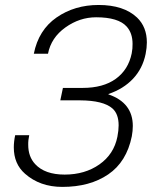

<svg xmlns="http://www.w3.org/2000/svg" viewBox="-20 -741 610 772"><path d="M230.5 10.5Q140.5 10.5 80.5 -42.5Q35.5 -82 35.5 -148.5Q35.5 -171.5 41 -197.5H97.5Q93 -177 93.5 -158.5Q93.5 -111 121.5 -81Q160.5 -39 240 -39Q321.5 -39 379.8 -80Q438 -121 452 -191Q457 -216.5 457 -237Q457 -283 432 -305Q395.5 -337 302 -337.5H222.5L233 -387.5H312Q395 -387.5 445.5 -424Q496 -460.5 509.5 -526Q513.5 -546.5 513 -564.5Q513 -607.5 489.5 -634Q456 -671.5 366.5 -671.5Q300 -671.5 242.8 -630.5Q185.5 -589.5 173 -525H116Q135 -620.5 207.5 -670.8Q280 -721 376.5 -721Q477.5 -721 531 -670.5Q570.5 -632.5 570.5 -570.5Q570.5 -549 565.5 -524Q553.5 -465.5 515 -424.5Q476.5 -383.5 416 -363V-361.5Q514 -328 514 -234.5Q514 -215 510 -193Q489 -90 415.2 -39.8Q341.5 10.5 230.5 10.5Z"/></svg>

Font: Roberto Sans Light
Style: Italic
Weight: 300
Italic angle: -11°
Designer: Google
Version: Version 1.00;June 11, 2020;FontCreator 12.0.0.2522 64-bit; t